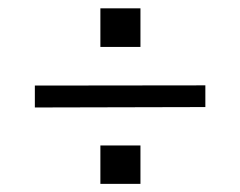

<svg xmlns="http://www.w3.org/2000/svg" viewBox="-20 -594 576 460"><path d="M316.5 -245.5V-153.5H220.5V-245.5ZM472 -389.5V-337.5L63.5 -336.5V-389ZM316.5 -574V-481.5H220.5V-574Z"/></svg>

Font: Public Sans ExtraLight
Style: Regular
Weight: 250
Designer: The Public Sans Project Authors: Dan O. Williams and USWDS (Libre Franklin designed by Pablo Impallari and Rodrigo Fuenz
Version: Version 1.007